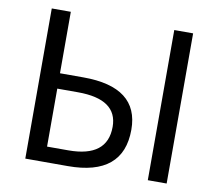

<svg xmlns="http://www.w3.org/2000/svg" viewBox="-80 -828 1051 923"><g transform="rotate(10 445.5 -366.5)"><path d="M100 -733H193V-433H307Q578 -433 578 -225Q578 0 308 0H100ZM297 -75Q487 -75 487 -223Q487 -358 294 -358H193V-75ZM698 -733H790V0H698Z"/></g></svg>

Font: KaiGen Gothic CN Regular
Style: Regular
Weight: 400
Designer: Ryoko NISHIZUKA  (kana & ideographs); Paul D. Hunt (Latin, Greek & Cyrillic); Wenlong ZHANG  (bopomofo); Sandoll Communi
Foundry: Adobe Systems Incorporated
Version: Version 1.002.20150501